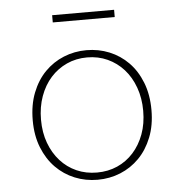

<svg xmlns="http://www.w3.org/2000/svg" viewBox="-49 -683 698 741"><g transform="rotate(-5 300.0 -312.0)"><path d="M300 12Q253 12 211.5 -5Q170 -22 138.5 -54Q107 -86 88.5 -132.5Q70 -179 70 -238Q70 -298 88.5 -345Q107 -392 138.5 -424Q170 -456 211.5 -473Q253 -490 300 -490Q347 -490 388.5 -473Q430 -456 461.5 -424Q493 -392 511.5 -345Q530 -298 530 -238Q530 -179 511.5 -132.5Q493 -86 461.5 -54Q430 -22 388.5 -5Q347 12 300 12ZM300 -16Q343 -16 379 -32Q415 -48 441.5 -77.5Q468 -107 483 -147.5Q498 -188 498 -238Q498 -287 483 -328.5Q468 -370 441.5 -399.5Q415 -429 379 -445.5Q343 -462 300 -462Q257 -462 221 -445.5Q185 -429 158.5 -399.5Q132 -370 117 -328.5Q102 -287 102 -238Q102 -188 117 -147.5Q132 -107 158.5 -77.5Q185 -48 221 -32Q257 -16 300 -16ZM180 -608V-636H420V-608Z"/></g></svg>

Font: Source Code Pro ExtraLight
Style: Regular
Weight: 200
Monospace: yes
Designer: Paul D. Hunt, Teo Tuominen
Foundry: Adobe Systems Incorporated
Version: Version 2.030;PS 1.000;hotconv 16.6.51;makeotf.lib2.5.65220